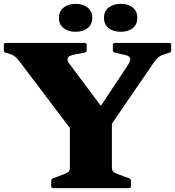

<svg xmlns="http://www.w3.org/2000/svg" viewBox="-22 -977 909 997"><path d="M341 0V-337H559V0ZM77 -661Q64 -678 51 -686.5Q38 -695 23 -699L8 -703Q-2 -706 -2 -716V-744Q-2 -754 8 -754H418Q428 -754 428 -744V-716Q428 -706 418 -704L362 -693Q332 -687 329 -675Q326 -663 339 -645L545 -370L420 -304L642 -639Q659 -665 653 -676.5Q647 -688 625 -692L574 -704Q564 -706 564 -716V-744Q564 -754 574 -754H857Q867 -754 867 -744V-716Q867 -706 857 -703L837 -697Q816 -691 803.5 -682Q791 -673 782 -660L492 -237H398ZM254 0Q244 0 244 -10V-38Q244 -47 253 -51L312 -73Q332 -81 336.5 -88Q341 -95 341 -111V-201H559V-115Q559 -93 564.5 -86.5Q570 -80 584 -75L649 -51Q658 -47 658 -38V-10Q658 0 648 0ZM371 -812Q333 -812 308.5 -831Q284 -850 284 -884Q284 -919 308.5 -938Q333 -957 371 -957Q409 -957 433 -938Q457 -919 457 -884Q457 -850 433 -831Q409 -812 371 -812ZM605 -812Q566 -812 542 -831Q518 -850 518 -884Q518 -919 542 -938Q566 -957 605 -957Q644 -957 667.5 -938Q691 -919 691 -884Q691 -850 667.5 -831Q644 -812 605 -812Z"/></svg>

Font: Hahmlet Black
Style: Regular
Weight: 900
Version: Version 1.002